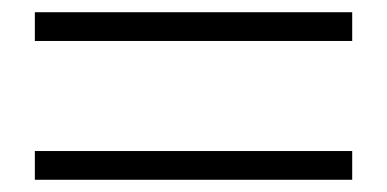

<svg xmlns="http://www.w3.org/2000/svg" viewBox="-20 -520 633 314"><path d="M556 -226V-273H37V-226ZM556 -453V-500H37V-453Z"/></svg>

Font: Noto Serif CJK HK SemiBold
Style: Regular
Weight: 600
Designer: Ryoko NISHIZUKA 西塚涼子 (kana & ideographs); Frank Grießhammer (Latin, Greek & Cyrillic); Wenlong ZHANG 张文龙 (bopomofo); San
Foundry: Adobe
Version: Version 2.001;hotconv 1.1.0;makeotfexe 2.6.0